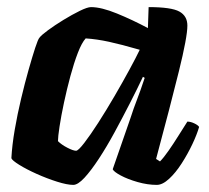

<svg xmlns="http://www.w3.org/2000/svg" viewBox="-20 -520 587 540"><path d="M186 0Q169 0 140.5 -9Q112 -18 83 -31Q54 -44 34 -56.5Q14 -69 12 -75Q14 -112 21.5 -155.5Q29 -199 39.5 -243Q50 -287 60.5 -324Q71 -361 79 -385.5Q87 -410 91 -414Q96 -421 115 -435Q134 -449 158.5 -464Q183 -479 204.5 -489.5Q226 -500 236 -500Q265 -500 309 -482Q353 -464 396 -441L398 -500Q462 -500 484.5 -487.5Q507 -475 507 -448Q507 -416 483 -319Q459 -222 419 -73L430 -66Q440 -76 454 -96Q468 -116 482 -138.5Q496 -161 507 -178Q516 -178 526.5 -173Q537 -168 540 -163Q534 -142 521 -114.5Q508 -87 491 -60.5Q474 -34 455.5 -17Q437 0 421 0Q395 0 367 -8Q339 -16 319.5 -26.5Q300 -37 297 -44L347 -188Q356 -216 365 -239Q374 -262 387 -301L382 -304Q366 -270 345 -229Q324 -188 302 -147.5Q280 -107 258 -73.5Q236 -40 217.5 -20Q199 0 186 0ZM194 -96Q200 -96 217 -118Q234 -140 256.5 -175Q279 -210 302 -249.5Q325 -289 344 -324Q363 -359 373 -380Q321 -395 286.5 -402.5Q252 -410 221 -412Q210 -400 199 -371.5Q188 -343 178 -306Q168 -269 160 -231.5Q152 -194 147.5 -164.5Q143 -135 143 -123Q153 -113 169.5 -104.5Q186 -96 194 -96Z"/></svg>

Font: Texturina ExtraBold
Style: Italic
Weight: 800
Italic angle: -11°
Designer: Guillermo Torres Carreño
Foundry: Omnibus-Type
Version: Version 1.002; ttfautohint (v1.8.3)